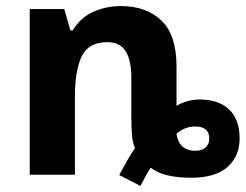

<svg xmlns="http://www.w3.org/2000/svg" viewBox="-20 -576 810 633"><path d="M443 37 373 1Q386 -23 399 -46Q412 -69 425 -88Q417 -105 415 -133Q413 -161 413 -193V-319Q413 -378 394 -407.5Q375 -437 334 -437Q272 -437 249.5 -390.5Q227 -344 227 -257V0H78V-546H192L212 -476H220Q245 -518 287.5 -537Q330 -556 379 -556Q462 -556 512 -508.5Q562 -461 562 -356V-227Q576 -236 596.5 -242Q617 -248 638 -248Q701 -248 735.5 -215Q770 -182 770 -120Q770 -61 730 -25.5Q690 10 610 10Q568 10 534 2.5Q500 -5 477 -23Q468 -10 460.5 4Q453 18 443 37ZM624 -79Q646 -79 658 -90Q670 -101 670 -119Q670 -159 623 -159Q589 -159 562 -135Q565 -109 580.5 -94Q596 -79 624 -79Z"/></svg>

Font: Noto IKEA Latin
Style: Bold
Weight: 700
Designer: Monotype Design Team
Foundry: Monotype Imaging Inc.
Version: Version 1.0